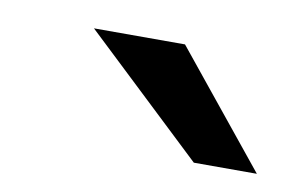

<svg xmlns="http://www.w3.org/2000/svg" viewBox="-34 -772 373 243"><g transform="rotate(10 153.0 -650.0)"><path d="M188 -723H71L225 -577.5H306Z"/></g></svg>

Font: Public Sans Medium
Style: Italic
Weight: 500
Italic angle: -8°
Designer: The Public Sans project authors (U.S. Web Design System). Libre Franklin designed by Pablo Impallari and Rodrigo Fuenzal
Version: Version 1.007; ttfautohint (v1.8.1) -l 8 -r 50 -G 200 -x 14 